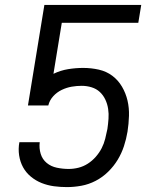

<svg xmlns="http://www.w3.org/2000/svg" viewBox="-20 -755 640 783"><path d="M253 8Q226 8 200 4.5Q174 1 150 -8.5Q126 -18 106 -34.5Q86 -51 74 -73Q62 -95 58 -121.5Q54 -148 59 -175H142Q139 -150 146 -127.5Q153 -105 170.5 -90.5Q188 -76 212 -71Q236 -66 260 -66Q280 -66 300 -71Q320 -76 338 -87.5Q356 -99 370.5 -115.5Q385 -132 394.5 -150.5Q404 -169 409 -189Q414 -209 418 -229Q421 -250 422.5 -270.5Q424 -291 421 -311Q418 -331 409.5 -349Q401 -367 387 -380Q373 -393 353.5 -399Q334 -405 313 -405Q293 -405 272.5 -401.5Q252 -398 232 -388.5Q212 -379 197 -362.5Q182 -346 177 -325H94L161 -735H556L544 -662H232L198 -454Q227 -468 258 -473Q289 -478 319 -478Q352 -478 383 -471Q414 -464 438 -446Q462 -428 477.5 -401.5Q493 -375 500 -345Q507 -315 506 -282.5Q505 -250 500 -218Q495 -188 485.5 -159Q476 -130 460 -103.5Q444 -77 421 -54.5Q398 -32 370 -17.5Q342 -3 312 2.5Q282 8 253 8Z"/></svg>

Font: Iosevka Aile Oblique
Style: Regular
Weight: 400
Italic angle: -9°
Designer: Belleve Invis
Foundry: Belleve Invis
Version: Version 31.1.0; ttfautohint (v1.8.4)